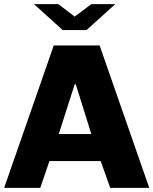

<svg xmlns="http://www.w3.org/2000/svg" viewBox="-21 -905 739 925"><path d="M464 -129H217L173 0H-1L238 -686H459L698 0H510ZM344 -499H339L262 -259H419ZM339 -825 419 -885H534L396 -760H281L143 -885H260Z"/></svg>

Font: Chivo ExtraBold
Style: Regular
Weight: 800
Designer: Hector Gatti
Foundry: Omnibus-Type
Version: Version 1.007